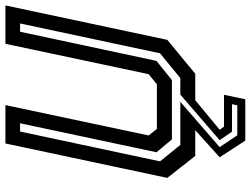

<svg xmlns="http://www.w3.org/2000/svg" viewBox="-128 -612 924 708"><g transform="rotate(-90 334.0 -258.0)"><path d="M169.5 184.5 108 90 208 0H113L32 -103L159 -700H300.5L188.5 -172L212.5 -141.5H377.5L414.5 -172L526.5 -700H668L541 -103L416 0H318.5L209.5 90L221 106H338.5L322 184.5ZM189 155H299.5L304 135.5H202.5L171 90L339 -55H400L491.5 -130L601.5 -646H571L463.5 -143L392.5 -86H174L126.5 -143L233.5 -646H203L93 -130L153.5 -55H312.5L145.5 90Z"/></g></svg>

Font: Tourney Expanded SemiBold
Style: Italic
Weight: 600
Width: 7
Italic angle: -12°
Designer: Tyler Finck
Foundry: Etcetera Type Co
Version: Version 1.010; ttfautohint (v1.8.3)